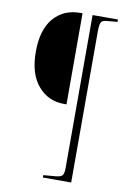

<svg xmlns="http://www.w3.org/2000/svg" viewBox="-93 -789 668 961"><g transform="rotate(10 241.0 -308.0)"><path d="M194 114V102L253 97Q282 95 290 85Q298 75 298 47V-730H427V-718L371 -713Q349 -711 343.5 -698.5Q338 -686 338 -651V114ZM234 -267Q153 -267 101.5 -328Q50 -389 50 -500Q50 -612 100.5 -671Q151 -730 236 -730H247V-267Z"/></g></svg>

Font: Display Extralight
Style: Regular
Weight: 200
Designer: Latin by Veronika Burian and Jose Scaglione. Greek by Irene Vlachou. Cyrillic by Vera Evstafieva.
Foundry: TypeTogether
Version: Version 3.002